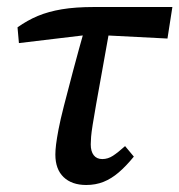

<svg xmlns="http://www.w3.org/2000/svg" viewBox="-20 -515 512 548"><path d="M34 -392 30 -437Q58 -457 88 -469.5Q118 -482 156.5 -488.5Q195 -495 249 -495H472L458 -405L263 -415H226ZM226 13Q185 13 161.5 -9.5Q138 -32 138 -74Q138 -86 140 -102.5Q142 -119 147 -145.5Q152 -172 162.5 -213Q173 -254 188.5 -312.5Q204 -371 227 -452L297 -455Q282 -370 271.5 -312.5Q261 -255 254.5 -218Q248 -181 244.5 -159Q241 -137 240 -124.5Q239 -112 239 -103Q239 -83 247.5 -72Q256 -61 272 -61Q288 -61 302.5 -70.5Q317 -80 337 -98L362 -68Q340 -41 319 -23Q298 -5 275.5 4Q253 13 226 13Z"/></svg>

Font: Source Serif 4 Medium
Style: Italic
Weight: 500
Italic angle: -12°
Designer: Frank Grießhammer
Foundry: Adobe Systems Incorporated
Version: Version 4.004;hotconv 1.0.116;makeotfexe 2.5.65601